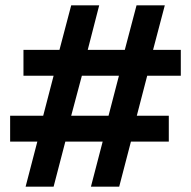

<svg xmlns="http://www.w3.org/2000/svg" viewBox="-20 -700 716 720"><path d="M120 -169H18V-266H142L181 -416H68V-513H203L247 -680H352L309 -513H448L492 -680H598L554 -513H658V-416H532L493 -266H613V-169H471L427 0H321L365 -169H225L181 0H76ZM387 -266 426 -416H287L247 -266Z"/></svg>

Font: CyStack Display SemiBold
Style: Regular
Weight: 600
Designer: Weizhong Zhang
Foundry: 本地遙控
Version: Version 1.000;Glyphs 3.1.2 (3151)